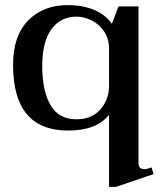

<svg xmlns="http://www.w3.org/2000/svg" viewBox="-20 -500 655 750"><path d="M406 -52Q358 10 246 10Q31 10 31 -247Q31 -360 90 -420Q149 -480 244 -480Q304 -480 348.5 -461Q393 -442 417 -407L443 -475H521V137Q521 161 545 161Q553 161 572 154L580 180L433 230H406ZM406 -166V-309Q406 -349 386.5 -377.5Q367 -406 337.5 -420.5Q308 -435 279 -435Q217 -435 181 -386Q145 -337 145 -242Q145 -146 177 -90Q209 -34 279 -34Q338 -34 372 -72.5Q406 -111 406 -166Z"/></svg>

Font: Taviraj Medium
Style: Regular
Weight: 500
Designer: Katatrad Team
Foundry: CadsonDemak
Version: Version 1.001